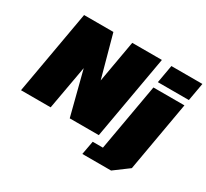

<svg xmlns="http://www.w3.org/2000/svg" viewBox="-177 -1007 1572 1464"><g transform="rotate(30 609.5 -275.0)"><path d="M45 0 175 -737H433L534 -368L599 -737H860L730 0H474L375 -385L306 0ZM918 -575 946 -733H1219L1191 -575ZM693 187 715 67H805L909 -523H1182L1074 92L946 187Z"/></g></svg>

Font: Tomorrow ExtraBold
Style: Italic
Weight: 800
Italic angle: -10°
Designer: Tony de Marco, Monica Rizzolli
Foundry: Just in Type
Version: Version 2.002